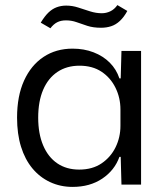

<svg xmlns="http://www.w3.org/2000/svg" viewBox="-20 -725 650 754"><path d="M265 9Q217 9 176.5 -10Q136 -29 107 -64Q78 -99 62.5 -149Q47 -199 47 -263Q47 -348 74.5 -408.5Q102 -469 151 -501.5Q200 -534 265 -534Q310 -534 347.5 -519.5Q385 -505 411 -479Q437 -453 449 -417H454L457 -525H534V0H457L454 -109H449Q430 -56 381.5 -23.5Q333 9 265 9ZM291 -59Q343 -59 379 -83.5Q415 -108 434 -147Q453 -186 453 -231V-295Q453 -341 433.5 -380.5Q414 -420 378.5 -443.5Q343 -467 292 -467Q242 -467 205.5 -442.5Q169 -418 149.5 -372.5Q130 -327 130 -263Q130 -200 149.5 -154Q169 -108 205 -83.5Q241 -59 291 -59ZM377 -616Q346 -616 323 -623.5Q300 -631 280.5 -638Q261 -645 239 -645Q219 -645 204.5 -637.5Q190 -630 178 -614L140 -636Q155 -661 170 -675.5Q185 -690 202.5 -696.5Q220 -703 240 -703Q264 -703 287 -695.5Q310 -688 333.5 -680.5Q357 -673 380 -673Q397 -673 413 -680.5Q429 -688 441 -705L480 -682Q467 -658 451 -643Q435 -628 416.5 -622Q398 -616 377 -616Z"/></svg>

Font: Mona Sans ExtraLight
Style: Regular
Weight: 400
Version: Version 2.000